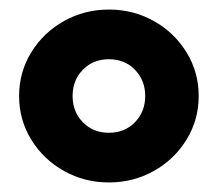

<svg xmlns="http://www.w3.org/2000/svg" viewBox="-20 -731 456 402"><path d="M20 -530Q20 -580 45.5 -621.5Q71 -663 114 -687Q157 -711 208 -711Q259 -711 302 -687Q345 -663 370.5 -621.5Q396 -580 396 -530Q396 -480 370.5 -438.5Q345 -397 302 -373Q259 -349 208 -349Q157 -349 114 -373Q71 -397 45.5 -438.5Q20 -480 20 -530ZM284 -530Q284 -563 262.5 -585Q241 -607 208 -607Q175 -607 153.5 -585Q132 -563 132 -530Q132 -497 153.5 -475Q175 -453 208 -453Q241 -453 262.5 -475Q284 -497 284 -530Z"/></svg>

Font: AtCorfu Sans
Style: AtCorfu Sans Black
Weight: 900
Designer: Kostas Teopoulos
Foundry: Kostas Teopoulos
Version: Version 1.00 July 8, 2025, initial release